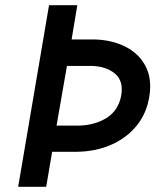

<svg xmlns="http://www.w3.org/2000/svg" viewBox="-20 -720 599 740"><path d="M169 -700H278L256 -568H344Q413 -566 464.5 -539.5Q516 -513 541 -465Q566 -417 556 -351Q546 -284 507 -236Q468 -188 408.5 -162Q349 -136 277 -135H181L158 0H50ZM334 -466H238L198 -236H287Q347 -238 391.5 -266Q436 -294 447 -351Q457 -407 424 -435.5Q391 -464 334 -466Z"/></svg>

Font: Jost* Medium
Style: Italic
Weight: 500
Italic angle: -10°
Version: Version 3.7